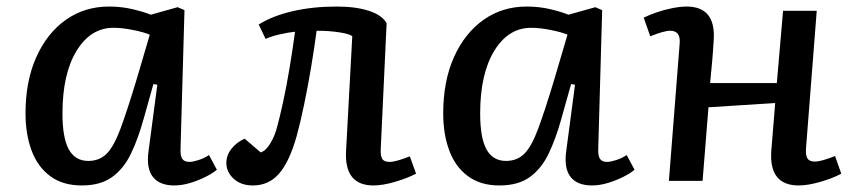

<svg xmlns="http://www.w3.org/2000/svg" viewBox="-20 -553 2618 587"><path d="M532 -99Q531 -76 537.5 -67Q544 -58 559 -58Q569 -58 586.5 -63.5Q604 -69 619 -79L643 -34Q630 -23 608 -12Q586 -1 561 6.5Q536 14 513 14Q468 14 447.5 -12Q427 -38 434 -90L461 -294L449 -296L419 -189Q402 -128 380 -82.5Q358 -37 322.5 -11.5Q287 14 230 14Q172 14 133.5 -14.5Q95 -43 76.5 -93Q58 -143 58 -206Q58 -305 91 -378.5Q124 -452 181.5 -492.5Q239 -533 313 -533Q351 -533 385 -525Q419 -517 441 -508L523 -531L544 -522ZM250 -61Q284 -61 306 -83Q328 -105 348 -158.5Q368 -212 397 -308L438 -447Q419 -455 386 -461.5Q353 -468 327 -468Q257 -468 214 -397.5Q171 -327 171 -206Q171 -131 190.5 -96Q210 -61 250 -61Z M771 -478Q812 -504 873.5 -518.5Q935 -533 1010 -533Q1067 -533 1107.5 -520Q1148 -507 1162 -482L1144 -97Q1143 -77 1148.5 -67.5Q1154 -58 1171 -58Q1190 -58 1233 -75L1252 -22Q1225 -8 1187.5 3Q1150 14 1122 14Q1032 14 1038 -92L1057 -442Q1050 -449 1018.5 -454Q987 -459 948 -459Q941 -406 931 -346.5Q921 -287 909.5 -232Q898 -177 887 -137Q865 -59 833.5 -22.5Q802 14 753 14Q717 14 694.5 -6.5Q672 -27 672 -55Q672 -78 687.5 -98Q703 -118 728 -129L777 -87Q793 -92 807 -115.5Q821 -139 828 -168Q835 -193 845.5 -241Q856 -289 865.5 -346.5Q875 -404 882 -456Q862 -454 835.5 -448Q809 -442 792 -434Z M1809 -99Q1808 -76 1814.5 -67Q1821 -58 1836 -58Q1846 -58 1863.5 -63.5Q1881 -69 1896 -79L1920 -34Q1907 -23 1885 -12Q1863 -1 1838 6.5Q1813 14 1790 14Q1745 14 1724.5 -12Q1704 -38 1711 -90L1738 -294L1726 -296L1696 -189Q1679 -128 1657 -82.5Q1635 -37 1599.5 -11.5Q1564 14 1507 14Q1449 14 1410.5 -14.5Q1372 -43 1353.5 -93Q1335 -143 1335 -206Q1335 -305 1368 -378.5Q1401 -452 1458.5 -492.5Q1516 -533 1590 -533Q1628 -533 1662 -525Q1696 -517 1718 -508L1800 -531L1821 -522ZM1527 -61Q1561 -61 1583 -83Q1605 -105 1625 -158.5Q1645 -212 1674 -308L1715 -447Q1696 -455 1663 -461.5Q1630 -468 1604 -468Q1534 -468 1491 -397.5Q1448 -327 1448 -206Q1448 -131 1467.5 -96Q1487 -61 1527 -61Z M2350 -238 2146 -225 2128 0H2025L2058 -421Q2061 -459 2029 -459Q2010 -459 1968 -442L1948 -499Q1964 -507 1987 -515Q2010 -523 2035 -528Q2060 -533 2079 -533Q2169 -533 2162 -430Q2160 -396 2157 -361.5Q2154 -327 2151 -299H2355L2374 -520H2477L2444 -97Q2443 -77 2449 -68Q2455 -59 2472 -59Q2490 -59 2533 -76L2552 -22Q2526 -8 2488 3Q2450 14 2422 14Q2331 14 2338 -91Z"/></svg>

Font: Literata 7pt Medium
Style: Italic
Weight: 500
Italic angle: -2°
Designer: Latin by Veronika Burian and Jose Scaglione. Greek by Irene Vlachou. Cyrillic by Vera Evstafieva
Foundry: TypeTogether
Version: Version 3.002